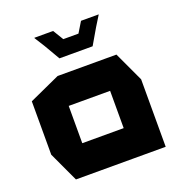

<svg xmlns="http://www.w3.org/2000/svg" viewBox="-133 -851 901 963"><g transform="rotate(-20 317.5 -369.5)"><path d="M201 -359V-519H514L588 -360V-359ZM109 0 35 -159V-160H422V0ZM35 -160V-444L200 -519H201V-160ZM422 0V-359H588V0ZM371 -683 405 -739H499V-738L465 -683ZM190 -683 156 -737V-739H256L290 -683ZM239 -599 190 -683H465L416 -599Z"/></g></svg>

Font: Foldit
Style: Bold
Weight: 700
Version: Version 1.003